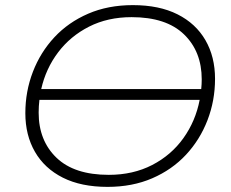

<svg xmlns="http://www.w3.org/2000/svg" viewBox="-20 -725 904 750"><path d="M400 5Q297 5 225.5 -31Q154 -67 116.5 -132Q79 -197 79 -283Q79 -368 108.5 -444.5Q138 -521 192.5 -579.5Q247 -638 324.5 -671.5Q402 -705 499 -705Q602 -705 673.5 -669Q745 -633 782.5 -568Q820 -503 820 -417Q820 -332 790.5 -255.5Q761 -179 706.5 -120.5Q652 -62 574.5 -28.5Q497 5 400 5ZM405 -42Q500 -42 574.5 -80.5Q649 -119 696.5 -185.5Q744 -252 760 -335H134Q131 -310 131 -285Q131 -176 200.5 -109Q270 -42 405 -42ZM141 -377H766Q768 -396 768 -415Q768 -524 698.5 -591Q629 -658 494 -658Q401 -658 328 -621Q255 -584 207 -520.5Q159 -457 141 -377Z"/></svg>

Font: Montserrat Light
Style: Italic
Weight: 300
Italic angle: -11.3°
Designer: Julieta Ulanovsky
Foundry: Julieta Ulanovsky
Version: Version 9.000; ttfautohint (v1.8.4.7-5d5b)